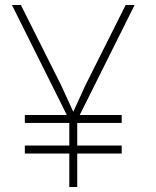

<svg xmlns="http://www.w3.org/2000/svg" viewBox="-20 -753 630 773"><path d="M28 -733 249 -290H80V-258H259V-167H80V-135H259V0H291V-135H470V-167H291V-258H470V-290H301L522 -733H486L324 -410L275 -303L226 -410L64 -733Z"/></svg>

Font: Kreadon Extra Light
Style: Regular
Weight: 200
Designer: kohakuno
Foundry: StudioGnu
Version: Version 1.000;Glyphs 3.1.2 (3151)